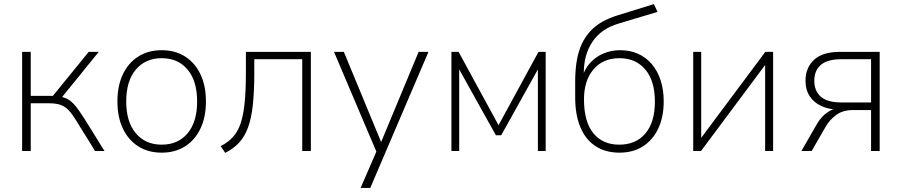

<svg xmlns="http://www.w3.org/2000/svg" viewBox="-20 -737 4401 937"><path d="M88 0V-484H130V-269H238L413 -484H462L277 -256L258 -268Q287 -265 307 -255Q327 -245 346.5 -222Q366 -199 393 -156L490 0H444L351 -150Q331 -183 313 -201Q295 -219 273 -226Q251 -233 218 -233H130V0Z M769 8Q703 8 654.5 -23Q606 -54 579.5 -110Q553 -166 553 -242Q553 -318 579.5 -374Q606 -430 654.5 -461Q703 -492 769 -492Q835 -492 883.5 -461Q932 -430 958.5 -374Q985 -318 985 -242Q985 -166 958.5 -110Q932 -54 883.5 -23Q835 8 769 8ZM769 -31Q849 -31 895.5 -86.5Q942 -142 942 -242Q942 -342 895.5 -397.5Q849 -453 769 -453Q690 -453 643 -397.5Q596 -342 596 -242Q596 -142 643 -86.5Q690 -31 769 -31Z M1079 9 1057 -24Q1093 -42 1117 -68.5Q1141 -95 1154.5 -135.5Q1168 -176 1174 -236Q1180 -296 1180 -383V-484H1497V0H1455V-448H1221V-382Q1221 -291 1214 -225.5Q1207 -160 1190.5 -115Q1174 -70 1146.5 -40.5Q1119 -11 1079 9Z M1740 180 1821 -7V13L1610 -484H1658L1852 -15H1828L2023 -484H2071L1787 180Z M2183 0V-484H2218L2413 -126L2608 -484H2643V0H2605V-436H2626L2426 -77H2400L2200 -436H2221V0Z M3003 8Q2936 8 2887.5 -23Q2839 -54 2813 -114.5Q2787 -175 2787 -262V-339Q2787 -396 2795 -442Q2803 -488 2819.5 -523Q2836 -558 2861 -585Q2886 -612 2920 -631Q2954 -650 2997 -663L3171 -717L3189 -679L2999 -622Q2914 -597 2871.5 -533.5Q2829 -470 2829 -381V-354H2819Q2832 -399 2859.5 -429.5Q2887 -460 2925 -476Q2963 -492 3006 -492Q3055 -492 3094 -474.5Q3133 -457 3161 -424Q3189 -391 3204 -345Q3219 -299 3219 -242Q3219 -166 3192.5 -110Q3166 -54 3118 -23Q3070 8 3003 8ZM3002 -31Q3083 -31 3129.5 -85.5Q3176 -140 3176 -242Q3176 -342 3129.5 -397.5Q3083 -453 3003 -453Q2923 -453 2876.5 -398.5Q2830 -344 2830 -252Q2830 -143 2875.5 -87Q2921 -31 3002 -31Z M3363 0V-484H3402V-32H3378L3715 -484H3753V0H3714V-452H3738L3401 0Z M3891 0 3968 -134Q3987 -166 4015.5 -187Q4044 -208 4072 -208H4078V-202Q4027 -202 3989.5 -219Q3952 -236 3931.5 -267.5Q3911 -299 3911 -343Q3911 -406 3952.5 -445Q3994 -484 4080 -484H4273V0H4231V-200H4143Q4094 -200 4061.5 -176.5Q4029 -153 4009 -118L3941 0ZM4086 -237H4231V-448H4086Q4018 -448 3986 -420.5Q3954 -393 3954 -343Q3954 -293 3986 -265Q4018 -237 4086 -237Z"/></svg>

Font: Nunito Sans 12pt ExtraLight
Style: Regular
Weight: 200
Designer: Vernon Adams
Foundry: Vernon Adams
Version: Version 3.101;gftools[0.9.27]